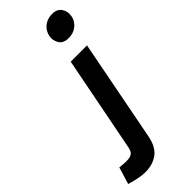

<svg xmlns="http://www.w3.org/2000/svg" viewBox="-439 -803 1051 1051"><g transform="rotate(-45 86.0 -278.0)"><path d="M-130 188 -100 89 -83 91Q-75 92 -65 92.5Q-55 93 -47 93Q-19 93 -5.5 83Q8 73 13 45L121 -508H247L133 81Q120 150 80.5 179.5Q41 209 -18 209Q-37 209 -59.5 205Q-82 201 -105 195ZM204 -607Q164 -607 148 -633.5Q132 -660 138 -691Q142 -710 154 -727Q166 -744 186.5 -754.5Q207 -765 234 -765Q272 -765 289 -739Q306 -713 300 -682Q297 -663 285 -646Q273 -629 253 -618Q233 -607 204 -607Z"/></g></svg>

Font: REM Medium Medium
Style: Italic
Weight: 500
Italic angle: -11°
Version: Version 1.005;gftools[0.9.28]